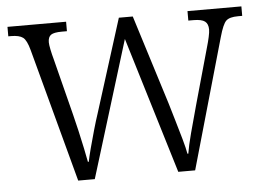

<svg xmlns="http://www.w3.org/2000/svg" viewBox="-44 -591 881 646"><g transform="rotate(-5 397.0 -268.0)"><path d="M74 -451Q65 -485 52.5 -494.5Q40 -504 12 -504H3V-536H201V-504H184Q157 -504 147 -497Q137 -490 137 -472Q137 -464 140.5 -447Q144 -430 148 -416L197 -223Q203 -199 210.5 -167Q218 -135 224 -105.5Q230 -76 233 -60H236Q239 -76 246.5 -104.5Q254 -133 263 -164.5Q272 -196 280 -220L379 -534H426L521 -231Q528 -207 538 -173.5Q548 -140 557 -108Q566 -76 569 -58H572Q576 -84 587 -125.5Q598 -167 613 -221L666 -410Q671 -427 674.5 -443Q678 -459 678 -468Q678 -487 667 -495.5Q656 -504 628 -504H611V-536H793V-504H779Q750 -504 738.5 -493Q727 -482 715 -439L590 0H533L393 -461L251 0H195Z"/></g></svg>

Font: Noto Serif Tamil SemiCondensed Light
Style: Italic
Weight: 300
Width: 4
Italic angle: -12°
Designer: Indian Type Foundry, Tom Grace, and the Monotype Design Team
Foundry: Monotype Imaging Inc.
Version: Version 2.003; ttfautohint (v1.8.4.7-5d5b)